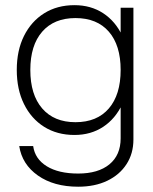

<svg xmlns="http://www.w3.org/2000/svg" viewBox="-20 -530 592 744"><path d="M97.5 -259Q97.5 -163 143.5 -109.8Q189.5 -56.5 272.5 -56.5Q356 -56.5 401.8 -109.8Q447.5 -163 447.5 -259Q447.5 -354.5 401.8 -407.2Q356 -460 272.5 -460Q189.5 -460 143.5 -407.2Q97.5 -354.5 97.5 -259ZM480.5 -259Q480.5 -183.5 454 -126.8Q427.5 -70 379.8 -38.5Q332 -7 268.5 -7Q201.5 -7 151.2 -38.5Q101 -70 73 -126.8Q45 -183.5 45 -259Q45 -334.5 73 -390.8Q101 -447 151.2 -478.5Q201.5 -510 268.5 -510Q332 -510 379.8 -478.8Q427.5 -447.5 454 -391.2Q480.5 -335 480.5 -259ZM497 -500V10.5Q497 65 470.2 106.2Q443.5 147.5 395.5 170.5Q347.5 193.5 283 193.5Q188.5 193.5 127 150.2Q65.5 107 54.5 36H108.5Q115.5 86 161.2 114.2Q207 142.5 283 142.5Q360.5 142.5 404 106.8Q447.5 71 447.5 6V-500Z"/></svg>

Font: Overused Grotesk Light
Style: Regular
Weight: 300
Designer: RandomMaerks
Version: Version 0.005